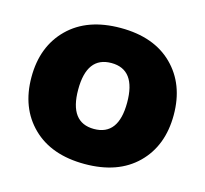

<svg xmlns="http://www.w3.org/2000/svg" viewBox="-76 -807 680 636"><g transform="rotate(15 264.0 -489.0)"><path d="M443.1 -319.6Q378.4 -255.9 264.2 -255.9Q149.9 -255.9 85 -319.6Q20 -383.3 20 -488.8Q20 -594.2 85 -658.2Q149.9 -722.2 264.2 -722.2Q378.4 -722.2 443.1 -658.2Q507.8 -594.2 507.8 -488.8Q507.8 -383.3 443.1 -319.6ZM348.1 -488.8Q348.1 -602.1 264.2 -602.1Q180.2 -602.1 180.2 -488.8Q180.2 -376 264.2 -376Q348.1 -376 348.1 -488.8Z"/></g></svg>

Font: Creato Display Black
Style: Regular
Weight: 900
Version: Version 1.000